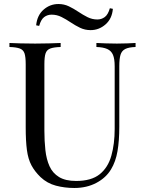

<svg xmlns="http://www.w3.org/2000/svg" viewBox="-20 -922 722 956"><path d="M655 -708V-688Q621 -687 603.5 -678Q586 -669 580 -649Q574 -629 574 -592V-291Q574 -221 565 -169Q556 -117 533 -79Q508 -37 460 -11.5Q412 14 350 14Q302 14 258.5 2.5Q215 -9 182 -40Q153 -68 136.5 -99Q120 -130 114 -175Q108 -220 108 -288V-602Q108 -639 102 -656.5Q96 -674 78.5 -680.5Q61 -687 27 -688V-708Q48 -707 82 -706Q116 -705 155 -705Q190 -705 224.5 -706Q259 -707 282 -708V-688Q248 -687 230.5 -680.5Q213 -674 207 -656.5Q201 -639 201 -602V-271Q201 -220 206 -174.5Q211 -129 226.5 -94.5Q242 -60 274 -40.5Q306 -21 359 -21Q435 -21 476.5 -54.5Q518 -88 534.5 -147Q551 -206 551 -280V-592Q551 -629 542.5 -649Q534 -669 514 -678Q494 -687 460 -688V-708Q478 -707 507.5 -706Q537 -705 562 -705Q588 -705 613.5 -706Q639 -707 655 -708ZM271 -902Q299 -902 323 -890.5Q347 -879 370 -863.5Q393 -848 416 -836.5Q439 -825 465 -825Q485 -825 501.5 -837Q518 -849 527 -881L542 -878Q538 -829 505.5 -800.5Q473 -772 431 -772Q403 -772 379 -783.5Q355 -795 332 -810.5Q309 -826 286 -837.5Q263 -849 237 -849Q216 -849 200 -837Q184 -825 175 -793L160 -796Q165 -846 197 -874Q229 -902 271 -902Z"/></svg>

Font: Playfair Display
Style: Regular
Weight: 400
Designer: Claus Eggers Sørensen
Foundry: Claus Eggers Sørensen
Version: Version 1.203